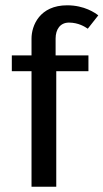

<svg xmlns="http://www.w3.org/2000/svg" viewBox="-20 -711 394 731"><path d="M25 -440H100V0H194.2V-440H316.7V-500H191.7V-564.2C191.7 -599.2 209.2 -625 242.5 -625C278.3 -625 303.3 -609.2 314.2 -601.7L354.2 -652.5C342.5 -661.7 301.7 -690.8 235.8 -690.8C130.8 -690.8 100 -613.3 100 -564.2V-500H25Z"/></svg>

Font: Boon Medium
Style: Regular
Weight: 500
Designer: Sungsit Sawaiwan
Foundry: FontUni
Version: Version 2.0